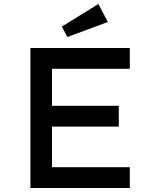

<svg xmlns="http://www.w3.org/2000/svg" viewBox="-20 -940 778 960"><path d="M132 0V-700H629V-596H240V-104H629V0ZM185 -307V-411H574V-307ZM317 -755 289 -807 472 -920 519 -830Z"/></svg>

Font: Lexend Exa
Style: Regular
Weight: 400
Designer: Bonnie Shaver-Troup, Thomas Jockin
Foundry: Lexend
Version: Version 1.007